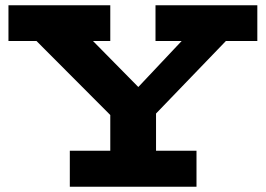

<svg xmlns="http://www.w3.org/2000/svg" viewBox="-20 -706 1005 726"><path d="M438 -230 86 -583H300L503 -377L698 -584H866L525 -230ZM244 0V-136H723V0ZM397 -72V-336H570V-72ZM12 -551V-686H397V-551ZM568 -551V-686H953V-551Z"/></svg>

Font: BioRhyme SemiExpanded ExtraBold
Style: Regular
Weight: 800
Width: 6
Designer: Aoife Mooney
Foundry: Aoife Mooney Type
Version: Version 1.600;gftools[0.9.33]